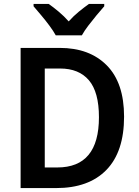

<svg xmlns="http://www.w3.org/2000/svg" viewBox="-20 -1051 707 978"><path d="M612 -457Q612 -278 522 -185.5Q432 -93 266 -93H85V-807H284Q436 -807 524 -718Q612 -629 612 -457ZM484 -454Q484 -582 433 -642Q382 -702 286 -702H208V-198H272Q484 -198 484 -454ZM264 -871Q252 -893 232 -920Q212 -947 190 -973Q168 -999 151 -1019V-1031H228Q251 -1015 278.5 -992Q306 -969 330 -942Q355 -970 381.5 -991.5Q408 -1013 433 -1031H511V-1019Q494 -1000 472 -973.5Q450 -947 429.5 -920Q409 -893 397 -871Z"/></svg>

Font: Noto Sans Telugu UI SemiCondensed SemiBold
Style: Regular
Weight: 600
Width: 4
Designer: Jelle Bosma - Monotype Design Team
Foundry: Monotype Imaging Inc.
Version: Version 2.005; ttfautohint (v1.8.4.7-5d5b)